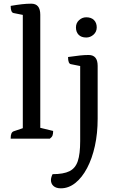

<svg xmlns="http://www.w3.org/2000/svg" viewBox="-20 -754 636 1044"><path d="M38 0Q38 -19 42 -28Q46 -37 54 -40L104 -57V-673L54 -683Q38 -686 38 -722Q73 -728 99 -731Q125 -734 150 -734Q199 -734 199 -674V-59L269 -42Q269 -26 265.5 -17Q262 -8 251 0ZM311 270Q285 270 271 257.5Q257 245 257 225Q257 218 259.5 209Q262 200 266 193Q325 193 357.5 177Q390 161 403 122Q416 83 416 13V-395L366 -405Q350 -407 350 -444Q391 -450 416 -452.5Q441 -455 462 -455Q511 -455 511 -396V-108Q511 -29 496 39.5Q481 108 453.5 160Q426 212 389.5 241Q353 270 311 270ZM449 -550Q422 -550 407.5 -565Q393 -580 393 -605Q393 -629 410 -644.5Q427 -660 449 -660Q476 -660 491 -645Q506 -630 506 -605Q506 -581 488.5 -565.5Q471 -550 449 -550Z"/></svg>

Font: Petrona Medium
Style: Regular
Weight: 500
Designer: Ringo R. Seeber
Foundry: Ringo R. Seeber
Version: Version 2.001; ttfautohint (v1.8.3)